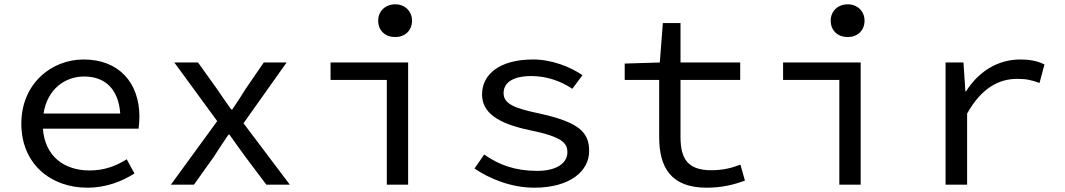

<svg xmlns="http://www.w3.org/2000/svg" viewBox="-20 -857 4940 891"><path d="M627 -315C627 -474 531 -581 368 -581C219 -581 79 -469 79 -283C79 -96 216 14 385 14C474 14 547 -16 604 -52L568 -118C516 -85 462 -66 396 -66C278 -66 189 -131 179 -260H623C625 -273 627 -294 627 -315ZM371 -502C466 -502 530 -445 538 -330H182C199 -441 279 -502 371 -502Z M988 -295 773 0H880L972 -129C994 -164 1017 -198 1040 -232H1045C1069 -199 1095 -161 1119 -129L1216 0H1325L1110 -285L1310 -567H1204L1121 -446C1102 -415 1079 -380 1058 -349H1053C1031 -380 1007 -414 987 -444L899 -567H789Z M1735 -761C1735 -714 1769 -685 1814 -685C1858 -685 1892 -714 1892 -761C1892 -806 1858 -837 1814 -837C1769 -837 1735 -806 1735 -761ZM1775 -486V0H1874V-567H1514V-486Z M2182 -75C2251 -28 2351 14 2460 14C2624 14 2714 -62 2714 -156C2714 -243 2668 -290 2480 -331C2365 -355 2317 -376 2317 -425C2317 -467 2350 -504 2446 -504C2517 -504 2582 -481 2636 -445L2683 -508C2627 -547 2540 -581 2454 -581C2297 -581 2217 -511 2217 -419C2217 -334 2290 -284 2438 -253C2590 -222 2613 -193 2613 -150C2613 -103 2567 -64 2473 -64C2369 -64 2293 -93 2227 -140Z M3039 -221C3039 -81 3093 14 3259 14C3331 14 3386 0 3437 -19L3416 -93C3375 -77 3333 -67 3281 -67C3172 -67 3138 -120 3138 -221V-486H3415V-567H3138V-750H3056L3042 -567L2879 -562V-486H3039Z M3835 -761C3835 -714 3869 -685 3914 -685C3958 -685 3992 -714 3992 -761C3992 -806 3958 -837 3914 -837C3869 -837 3835 -806 3835 -761ZM3875 -486V0H3974V-567H3614V-486Z M4368 -567V0H4468V-330C4534 -448 4615 -491 4700 -491C4743 -491 4765 -486 4804 -472L4827 -558C4792 -575 4757 -581 4715 -581C4610 -581 4521 -525 4463 -433H4460L4451 -567Z"/></svg>

Font: Kawkab Mono Light
Style: Bold
Weight: 400
Monospace: yes
Designer: Abdullah Arif
Foundry: Abdullah Arif
Version: Version 1.000;PS 000.500;hotconv 1.0.88;makeotf.lib2.5.64775